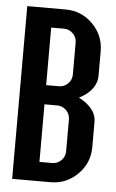

<svg xmlns="http://www.w3.org/2000/svg" viewBox="-50 -694 441 730"><g transform="rotate(5 171.0 -329.5)"><path d="M317.4 -244.1V-146.5Q317.4 -85.9 274.4 -43Q231.4 0 170.9 0H24.4V-659.2H170.9Q231.4 -659.2 274.4 -616.2Q317.4 -573.2 317.4 -512.7V-419.9Q317.4 -375.5 274.4 -344.2Q263.2 -335.9 250.5 -329.6Q263.2 -323.2 274.4 -315.4Q317.4 -283.7 317.4 -244.1ZM219.7 -537.1Q219.7 -557.1 205.3 -571.5Q190.9 -585.9 170.9 -585.9H122.1V-366.2H170.9Q190.9 -366.2 205.3 -380.6Q219.7 -395 219.7 -415ZM219.7 -244.1Q219.7 -264.2 205.3 -278.6Q190.9 -293 170.9 -293H122.1V-73.2H170.9Q190.9 -73.2 205.3 -87.6Q219.7 -102.1 219.7 -122.1Z"/></g></svg>

Font: Alegre Sans
Style: Regular
Weight: 400
Width: 3
Designer: GrandChaos9000
Version: Version 1.2.6 - August 1, 2014